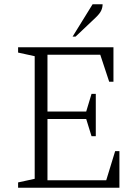

<svg xmlns="http://www.w3.org/2000/svg" viewBox="-20 -882 651 902"><path d="M65 0V-25L143 -42V-618L65 -635V-660H513V-498H493L451 -625H203V-358H385L410 -441H430V-242H410L385 -323H203V-35H479L521 -172H541V0ZM321 -710 415 -862H462Q462 -847 455.5 -832.5Q449 -818 429 -799L335 -710Z"/></svg>

Font: Spectral ExtraLight
Style: Regular
Weight: 275
Designer: Jean-Baptiste Levee
Foundry: Production Type
Version: Version 2.001